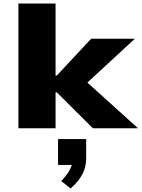

<svg xmlns="http://www.w3.org/2000/svg" viewBox="-20 -725 800 1085"><path d="M84 0V-705H294V-298H301L495 -506H742L444 -231L450 -280L760 0H505L301 -203H294V0ZM379 340 326 298Q359 264 375 233Q391 202 392 178L424 207H308V61H467V171Q467 218 445.5 259.5Q424 301 379 340Z"/></svg>

Font: Nunito Sans 7pt Expanded Black
Style: Regular
Weight: 900
Width: 7
Designer: Vernon Adams
Foundry: Vernon Adams
Version: Version 3.101;gftools[0.9.27]